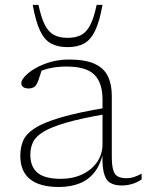

<svg xmlns="http://www.w3.org/2000/svg" viewBox="-20 -736 585 766"><path d="M404.5 -306.5 403 -281Q304.5 -264 244.8 -246.8Q185 -229.5 153.8 -210.5Q122.5 -191.5 111.8 -169Q101 -146.5 101 -118.5Q101 -70.5 130 -46.5Q159 -22.5 222.5 -22.5Q270 -22.5 307.8 -40.2Q345.5 -58 367.2 -89.2Q389 -120.5 389 -160.5V-338.5Q389 -406 356.2 -438.2Q323.5 -470.5 245.5 -470.5Q213 -470.5 185.5 -465.2Q158 -460 128 -447L148.5 -463.5Q144.5 -450.5 140.8 -438.5Q137 -426.5 133.5 -416.8Q130 -407 126 -400Q121 -390.5 112.5 -386.8Q104 -383 95.5 -383Q79.5 -383 72.2 -389Q65 -395 65 -404Q65 -416 79.8 -432Q94.5 -448 120.5 -463.2Q146.5 -478.5 181 -488.5Q215.5 -498.5 255.5 -498.5Q320 -498.5 357.2 -481.5Q394.5 -464.5 410.2 -432.2Q426 -400 426 -354V-114Q426 -77.5 431.5 -58.2Q437 -39 450 -32Q463 -25 485 -25Q499.5 -25 512.8 -29Q526 -33 545 -43V-20Q525 -7 505.5 -1.5Q486 4 464.5 4Q436 4 418.2 -7.5Q400.5 -19 393.5 -49.8Q386.5 -80.5 389.5 -137.5L394 -139.5Q384.5 -86.5 360.5 -53.5Q336.5 -20.5 299.8 -5.2Q263 10 215 10Q139 10 100 -21Q61 -52 61 -115Q61 -148 72.5 -175Q84 -202 118.8 -224.5Q153.5 -247 222 -267.2Q290.5 -287.5 404.5 -306.5ZM249.5 -585Q282 -585 303.8 -596.5Q325.5 -608 340.2 -636.5Q355 -665 365.5 -716.5H389Q377 -650 359.5 -613.5Q342 -577 315.5 -562.5Q289 -548 249.5 -548Q210 -548 183.5 -562.5Q157 -577 139.8 -613.5Q122.5 -650 110.5 -716.5H133.5Q144.5 -665 159 -636.5Q173.5 -608 195.5 -596.5Q217.5 -585 249.5 -585Z"/></svg>

Font: Newsreader 9pt ExtraLight
Style: Regular
Weight: 250
Designer: Hugues Gentile
Foundry: Production Type
Version: Version 1.003